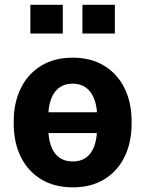

<svg xmlns="http://www.w3.org/2000/svg" viewBox="-20 -782 622 812"><path d="M288.1 10.3Q210 10.3 153.8 -23.9Q97.7 -58.1 67.9 -118.7Q38.1 -179.2 38.1 -258.8V-269Q38.1 -347.7 67.9 -408.4Q97.7 -469.2 153.6 -503.7Q209.5 -538.1 287.1 -538.1Q365.2 -538.1 421.1 -503.7Q477.1 -469.2 506.8 -408.7Q536.6 -348.1 536.6 -269V-258.8Q536.6 -179.7 506.8 -118.9Q477.1 -58.1 421.4 -23.9Q365.7 10.3 288.1 10.3ZM288.1 -99.1Q319.3 -99.1 341.1 -113.5Q362.8 -127.9 374.8 -154.5Q386.7 -181.2 389.6 -216.8L388.7 -219.2H186L185.1 -216.8Q188 -181.2 200 -154.5Q211.9 -127.9 233.9 -113.5Q255.9 -99.1 288.1 -99.1ZM186 -307.1H389.2L390.1 -309.6Q387.2 -344.7 375 -371.6Q362.8 -398.4 340.8 -413.3Q318.8 -428.2 287.1 -428.2Q255.4 -428.2 233.4 -413.3Q211.4 -398.4 199.5 -371.6Q187.5 -344.7 185.1 -309.6ZM328.6 -640.1V-761.7H465.8V-640.1ZM108.4 -640.1V-761.7H245.6V-640.1Z"/></svg>

Font: Robotiche
Style: Bold
Weight: 700
Designer: Google
Version: Version 2.001